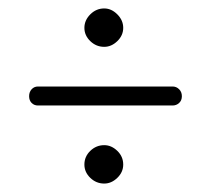

<svg xmlns="http://www.w3.org/2000/svg" viewBox="-20 -468 500 455"><path d="M70 -218Q61 -218 55 -224Q49 -230 49 -240Q49 -250 55 -256.5Q61 -263 70 -263H389Q398 -263 404.5 -256.5Q411 -250 411 -240Q411 -230 404.5 -224Q398 -218 389 -218ZM227 -33Q208 -33 194 -46.5Q180 -60 180 -78Q180 -97 194 -110.5Q208 -124 227 -124Q244 -124 258 -110.5Q272 -97 272 -78Q272 -60 258 -46.5Q244 -33 227 -33ZM227 -357Q208 -357 194 -370.5Q180 -384 180 -402Q180 -420 194 -434Q208 -448 227 -448Q244 -448 258 -434Q272 -420 272 -402Q272 -384 258 -370.5Q244 -357 227 -357Z"/></svg>

Font: Dosis Light
Style: Regular
Weight: 300
Designer: EdgarTolentino, PabloImpallari, IginoMarini
Foundry: EdgarTolentino, PabloImpallari, IginoMarini
Version: Version 3.001; ttfautohint (v1.8.2)